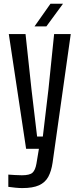

<svg xmlns="http://www.w3.org/2000/svg" viewBox="-20 -778 408 1004"><path d="M96 205.5Q81.5 205.5 60.5 203.5Q39.5 201.5 23.5 199V135Q37 136 57.5 137.2Q78 138.5 94.5 138.5Q135 138.5 149.8 125.2Q164.5 112 170.5 78L183.5 0H116.5L26 -600H113.5L144.5 -312L174 -64H204L233.5 -312L263 -600H350L255 72.5Q248.5 117 232.5 146.5Q216.5 176 184.2 190.8Q152 205.5 96 205.5ZM160.5 -640 244 -758.5H309.5L222.5 -640Z"/></svg>

Font: Big Shoulders
Style: Regular
Weight: 400
Designer: Patric King
Foundry: XO Type Co
Version: Version 2.002